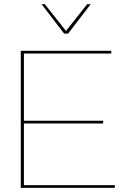

<svg xmlns="http://www.w3.org/2000/svg" viewBox="-20 -905 624 925"><path d="M80.1 0V-660.2H516.1V-647H95.2V-323.2H477.1V-310.1H95.2V-13.2H533.2V0ZM180.2 -884.8H195.8L297.9 -755.9L399.9 -884.8H417L308.1 -743.2H289.1Z"/></svg>

Font: Human Sans Thin
Style: Regular
Weight: 100
Designer: Tim Radville
Foundry: Continuum
Version: Version 1.000;FEAKit 1.0